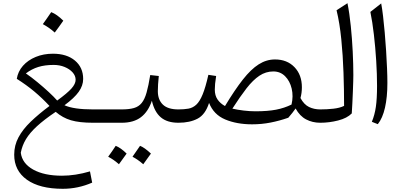

<svg xmlns="http://www.w3.org/2000/svg" viewBox="-20 -764 2502 1195"><path d="M309.6 -429.7Q395.5 -429.7 446.5 -387Q497.6 -344.2 497.6 -272.5Q497.6 -231.4 470 -192.6Q442.4 -153.8 381.3 -108.9Q438 -83 558.6 -83H559.1V0H558.6Q474.1 0 421.9 -15.4Q369.6 -30.8 326.7 -67.9Q254.9 -19.5 210 21.7Q165 63 141.4 102.5Q117.7 142.1 109.4 186.5Q117.7 252.9 186.3 291.3Q254.9 329.6 365.7 329.6Q448.7 329.6 540 302.7L553.7 372.6Q465.8 411.1 370.6 411.1Q227.1 411.1 147.7 354.7Q68.4 298.3 68.4 198.7Q68.4 140.6 95.2 90.6Q122.1 40.5 171.4 -6.8Q220.7 -54.2 288.1 -104.5Q242.2 -153.8 193.4 -194.6Q144.5 -235.4 84.5 -273.4Q91.8 -319.3 122.8 -354.5Q153.8 -389.6 202.4 -409.7Q251 -429.7 309.6 -429.7ZM314 -359.9Q259.3 -359.9 218.3 -347.2Q177.2 -334.5 141.1 -307.1Q175.8 -283.2 213.1 -252.4Q250.5 -221.7 283.2 -191.4Q315.9 -161.1 335.9 -138.2Q398.4 -183.6 424.6 -212.9Q450.7 -242.2 450.7 -267.6Q450.7 -292.5 431.9 -313.5Q413.1 -334.5 382.1 -347.2Q351.1 -359.9 314 -359.9ZM298.8 -688.5Q333.5 -675.3 374 -635.3Q347.7 -597.2 320.8 -561.5Q304.2 -576.7 285.4 -589.8Q266.6 -603 246.6 -613.8Q260.3 -632.3 272.7 -650.6Q285.2 -668.9 298.8 -688.5Z M559.1 0Q543.5 0 543.5 -31.7V-51.3Q543.5 -83 559.1 -83H736.8Q783.7 -83 813.5 -91.6Q843.3 -100.1 861.8 -123Q880.4 -146 892.3 -188Q904.3 -230 915 -296.9L968.3 -291Q962.4 -234.9 962.4 -196.3Q962.4 -143.6 993.4 -113.3Q1024.4 -83 1090.3 -83H1090.8V0H1090.3Q1020.5 0 980.7 -33.9Q940.9 -67.9 925.3 -137.2Q902.8 -69.3 857.4 -34.7Q812 0 737.8 0ZM653.3 211.4Q678.2 177.7 700.2 143.6Q731.9 156.2 768.1 191.9Q734.9 238.3 720.2 258.3Q689.5 230.5 653.3 211.4ZM919.4 191.9 871.6 258.3Q838.9 229.5 804.7 211.4Q823.2 185.1 851.6 143.6Q878.9 153.8 919.4 191.9Z M1691.4 -394Q1766.6 -394 1812.7 -346.2Q1858.9 -298.3 1858.9 -220.7Q1858.9 -185.5 1850.1 -153.8Q1872.1 -113.3 1903.3 -98.1Q1934.6 -83 1973.1 -83H1973.6V0H1973.1Q1924.8 0 1885.3 -20.8Q1845.7 -41.5 1819.8 -88.9Q1801.8 -62.5 1774.4 -31.2Q1718.3 -11.7 1663.1 -1Q1607.9 9.8 1549.3 9.8Q1454.1 9.8 1382.1 -20.3Q1310.1 -50.3 1281.2 -123.5Q1258.3 -51.3 1210 -25.6Q1161.6 0 1090.8 0Q1075.2 0 1075.2 -31.7V-51.3Q1075.2 -83 1090.8 -83Q1126 -83 1153.1 -87.9Q1180.2 -92.8 1201.7 -112.5Q1223.1 -132.3 1241.2 -176.3Q1259.3 -220.2 1276.9 -298.3L1325.2 -291Q1320.8 -263.2 1318.8 -242.7Q1316.9 -222.2 1316.9 -206.5Q1316.9 -169.4 1334.2 -144.5Q1351.6 -119.6 1380.4 -104Q1441.4 -205.1 1491.7 -269Q1542 -333 1590.1 -363.5Q1638.2 -394 1691.4 -394ZM1681.2 -319.3Q1634.3 -319.3 1594.5 -292.7Q1554.7 -266.1 1514.6 -214.6Q1474.6 -163.1 1426.3 -87.9Q1458 -80.6 1496.6 -75.9Q1535.2 -71.3 1570.3 -71.3Q1646 -71.3 1698 -81.3Q1750 -91.3 1794.4 -113.3Q1806.6 -165.5 1795.4 -212.6Q1784.2 -259.8 1754.4 -289.6Q1724.6 -319.3 1681.2 -319.3Z M2142.6 -744.1Q2155.3 -681.2 2163.3 -602.1Q2171.4 -522.9 2175.3 -443.1Q2179.2 -363.3 2179.2 -296.9Q2179.2 -285.6 2178.5 -257.8Q2177.7 -230 2176.3 -194.3Q2174.8 -158.7 2173.1 -122.3Q2171.4 -85.9 2169.4 -58.1Q2140.1 -28.3 2084.7 -14.2Q2029.3 0 1973.6 0Q1958 0 1958 -31.7V-51.3Q1958 -83 1973.6 -83Q2014.6 -83 2054.7 -87.4Q2094.7 -91.8 2121.6 -105Q2121.6 -204.6 2117.9 -311.8Q2114.3 -418.9 2104.2 -519.5Q2094.2 -620.1 2074.7 -700.2Z M2352.5 -742.7Q2358.4 -711.9 2364 -664.8Q2369.6 -617.7 2374.5 -561.8Q2379.4 -505.9 2383.1 -448.5Q2386.7 -391.1 2388.9 -339.1Q2391.1 -287.1 2391.1 -248Q2391.1 -159.7 2376.2 -94Q2361.3 -28.3 2331.5 8.8L2294.4 -5.9Q2312 -48.3 2319.3 -98.6Q2326.7 -148.9 2326.7 -230Q2326.7 -302.7 2321.5 -385.7Q2316.4 -468.8 2307.1 -548.3Q2297.9 -627.9 2285.2 -689.9Z"/></svg>

Font: Pinar DS1 Regular
Style: Regular
Weight: 400
Designer: Amin Abedi
Version: Version 3.000